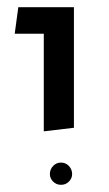

<svg xmlns="http://www.w3.org/2000/svg" viewBox="-20 -583 303 535"><path d="M102 -217V-489H21L31 -563H186V-227ZM119 -98Q119 -111 128 -120.5Q137 -130 150 -130Q163 -130 172 -120.5Q181 -111 181 -98Q181 -86 172 -77Q163 -68 150 -68Q137 -68 128 -77Q119 -86 119 -98Z"/></svg>

Font: FiraGO Book
Style: Regular
Weight: 350
Designer: bBox Type
Foundry: bBox Type GmbH
Version: Version 1.001;PS 001.001;hotconv 1.0.88;makeotf.lib2.5.64775